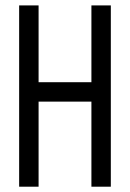

<svg xmlns="http://www.w3.org/2000/svg" viewBox="-20 -704 490 724"><path d="M125.5 0H52.2V-683.6H125.5V-394H324.7V-683.6H397.9V0H324.7V-320.8H125.5Z"/></svg>

Font: Anka/Coder Narrow
Style: Regular
Weight: 400
Width: 3
Monospace: yes
Version: Version 001.100